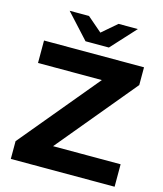

<svg xmlns="http://www.w3.org/2000/svg" viewBox="-130 -997 930 1093"><g transform="rotate(15 335.5 -450.5)"><path d="M38 0V-104.6L471.5 -626.8L490.8 -567.7H46.2V-700H635.5V-595.4L202.6 -73.2L182.7 -132.3H649.7V0ZM275.5 -757 143.3 -901.3H257.3L395.7 -782.2H293L431.4 -901.3H545.4L413.2 -757Z"/></g></svg>

Font: Montserrat Thin
Style: Regular
Weight: 100
Designer: Julieta Ulanovsky
Foundry: Julieta Ulanovsky
Version: Version 9.000